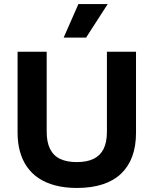

<svg xmlns="http://www.w3.org/2000/svg" viewBox="-20 -916 760 950"><path d="M361 14Q301 14 253.5 1.5Q206 -11 171 -34.5Q136 -58 113 -91.5Q90 -125 78.5 -167Q67 -209 67 -259V-660H211V-264Q211 -212 228 -178.5Q245 -145 278 -129.5Q311 -114 360 -114Q410 -114 443 -130Q476 -146 492.5 -179Q509 -212 509 -264V-660H653V-259Q653 -193 634.5 -142.5Q616 -92 579.5 -57Q543 -22 488 -4Q433 14 361 14ZM406 -730H295L368 -896H513Z"/></svg>

Font: Bricolage Grotesque 48pt Condensed ExtraBold
Style: Bold
Weight: 700
Version: Version 1.000;gftools[0.9.30]